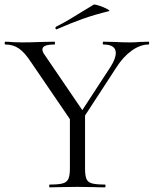

<svg xmlns="http://www.w3.org/2000/svg" viewBox="-24 -804 660 824"><path d="M473 -577Q473 -613 419 -613Q417 -613 417 -619Q417 -625 419 -625L466 -624Q504 -622 536 -622Q553 -622 577 -624L614 -625Q616 -625 616 -619Q616 -613 614 -613Q578 -613 541 -586.5Q504 -560 475 -514L318 -273L301 -288L451 -518Q473 -553 473 -577ZM-1 -613Q-4 -613 -4 -619Q-4 -625 -1 -625Q11 -625 35 -623L70 -622Q104 -622 156 -624L210 -625Q212 -625 212 -619Q212 -613 210 -613Q158 -613 158 -592Q158 -581 168 -568L339 -317L290 -272L110 -536Q82 -579 57 -596Q32 -613 -1 -613ZM341 -319V-81Q341 -50 347 -36Q353 -22 370.5 -17Q388 -12 426 -12Q429 -12 429 -6Q429 0 426 0Q395 0 378 -1L308 -2L239 -1Q221 0 190 0Q187 0 187 -6Q187 -12 190 -12Q228 -12 245.5 -17Q263 -22 269.5 -36.5Q276 -51 276 -81V-310ZM219 -678Q215 -678 214 -682.5Q213 -687 216 -689Q250 -706 282 -725.5Q314 -745 322 -750L378 -784Q383 -786 402.5 -779.5Q422 -773 436.5 -765Q451 -757 443 -756Q381 -741 329.5 -722.5Q278 -704 221 -679Z"/></svg>

Font: Cormorant Infant
Style: Regular
Weight: 400
Designer: Christian Thalmann (Catharsis Fonts)
Foundry: Catharsis Fonts
Version: Version 4.000